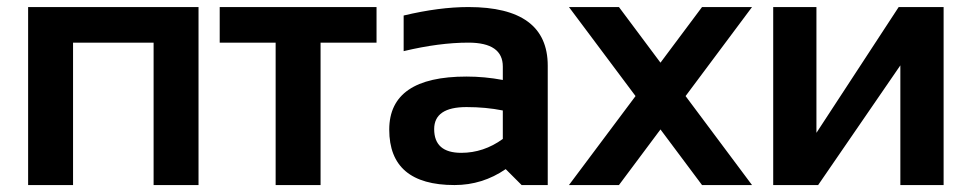

<svg xmlns="http://www.w3.org/2000/svg" viewBox="-20 -533 2799 553"><path d="M61 0V-512.7H551.8V0H422.4V-410.2H190.4V0Z M1064.5 -512.7V-410.2H903.3V0H773.9V-410.2H612.8V-512.7Z M1101.1 -159.7Q1101.1 -312.5 1323.7 -312.5Q1376 -312.5 1428.2 -302.7V-341.3Q1428.2 -410.2 1329.1 -410.2Q1245.1 -410.2 1142.6 -385.7V-488.3Q1245.1 -512.7 1329.1 -512.7Q1557.6 -512.7 1557.6 -343.8V0H1482.4L1436.5 -45.9Q1369.6 0 1289.1 0Q1101.1 0 1101.1 -159.7ZM1323.7 -224.6Q1230.5 -224.6 1230.5 -161.1Q1230.5 -92.8 1308.6 -92.8Q1373 -92.8 1428.2 -132.8V-214.8Q1379.4 -224.6 1323.7 -224.6Z M1810.5 -256.3 1618.7 -512.7H1762.7L1882.3 -352.5L2002 -512.7H2146L1954.6 -256.3L2146 0H2002L1882.3 -160.2L1762.7 0H1618.7Z M2573.2 0V-344.7L2336.4 0H2207V-512.7H2331.5V-150.4L2568.4 -512.7H2697.8V0Z"/></svg>

Font: SansationBold
Style: Bold
Weight: 700
Designer: Bernd Montag
Version: Version 1.301